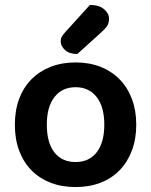

<svg xmlns="http://www.w3.org/2000/svg" viewBox="-20 -740 610 775"><path d="M530 -237Q530 -179 512.5 -132.5Q495 -86 463 -53Q431 -20 386 -2.5Q341 15 285 15Q229 15 184 -2.5Q139 -20 107 -52.5Q75 -85 57.5 -131.5Q40 -178 40 -237Q40 -295 57.5 -341.5Q75 -388 107.5 -420.5Q140 -453 185 -470.5Q230 -488 285 -488Q340 -488 385 -470.5Q430 -453 462.5 -420Q495 -387 512.5 -340.5Q530 -294 530 -237ZM285 -388Q231 -388 200 -348.5Q169 -309 169 -237Q169 -164 199.5 -125Q230 -86 285 -86Q340 -86 370.5 -125.5Q401 -165 401 -237Q401 -309 370 -348.5Q339 -388 285 -388ZM343 -720Q380 -720 400 -703Q420 -686 420 -665Q420 -646 412 -634.5Q404 -623 385 -606L292 -522Q260 -522 242.5 -538Q225 -554 225 -573Q225 -584 229.5 -592Q234 -600 244 -611Z"/></svg>

Font: Baloo Bhaina 2 SemiBold
Style: Regular
Weight: 600
Designer: Yesha Goshar, Manish Minz, Shuchita Grover and Ek Type
Foundry: Ek Type
Version: Version 1.640;hotconv 1.0.111;makeotfexe 2.5.65597; ttfautoh